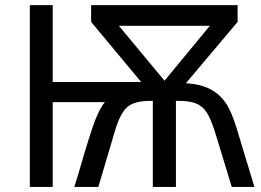

<svg xmlns="http://www.w3.org/2000/svg" viewBox="-20 -734 1024 754"><path d="M913.1 -713.9V-647.9L710 -407.2Q766.1 -403.8 803.5 -385Q840.8 -366.2 865.2 -331.5Q889.6 -296.9 912.1 -221.2L979 0H890.1L823.2 -219.2Q805.7 -272.9 789.6 -295.7Q773.4 -318.4 748.8 -328.1Q724.1 -337.9 682.1 -337.9H670.9V0H580.1V-337.9H569.8Q508.3 -337.9 480.2 -314Q452.1 -290 431.2 -219.2L366.2 0H272L291 -62.5Q335.4 -216.3 355.2 -265.6Q375 -314.9 392.1 -333H187V0H97.2V-713.9H187V-412.1H534.2L337.9 -647.9V-713.9ZM804.2 -632.8H446.8L626 -417Z"/></svg>

Font: NotoPenekeko
Style: Regular
Weight: 400
Designer: Monotype Design team
Foundry: Monotype Imaging Inc.
Version: Version 1.04